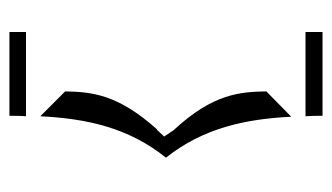

<svg xmlns="http://www.w3.org/2000/svg" viewBox="-172 -478 720 417"><g transform="rotate(-90 188.5 -270.0)"><path d="M54 -270C118 -190 138 -98 143 2L198 -52C197 -109 193 -167 116 -251L114 -253L100 -274L114 -289C115 -290 115 -289 116 -290C191 -374 197 -430 198 -489L144 -543C139 -444 120 -352 54 -270ZM144 33C145 45 145 57 145 70H327V33ZM144 -574H327V-610H145C145 -600 145 -586 144 -574Z"/></g></svg>

Font: Charger Static
Style: Regular
Weight: 1000
Designer: Jasper
Foundry: KineticPlasma Fonts/Cannot Into Space Fonts
Version: Version 1.1